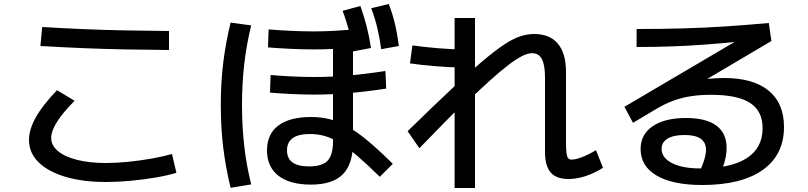

<svg xmlns="http://www.w3.org/2000/svg" viewBox="-20 -875 4040 960"><path d="M510 35Q394 35 307 9Q220 -17 172.5 -64Q125 -111 125 -175Q125 -228 159.5 -289Q194 -350 265 -424L353 -371Q295 -313 265.5 -266.5Q236 -220 236 -185Q236 -148 270 -119.5Q304 -91 366 -75.5Q428 -60 510 -60Q561 -60 621.5 -66Q682 -72 740 -82.5Q798 -93 840 -105L862 -11Q820 2 759 12.5Q698 23 632.5 29Q567 35 510 35ZM825 -625Q713 -626 604.5 -628Q496 -630 390.5 -634.5Q285 -639 182 -645L191 -740Q291 -734 394.5 -729.5Q498 -725 606 -723Q714 -721 825 -720Z M1535 48Q1429 48 1372 3.5Q1315 -41 1315 -123Q1315 -205 1372 -247.5Q1429 -290 1535 -290Q1585 -290 1629 -279Q1673 -268 1719 -242Q1765 -216 1819.5 -170.5Q1874 -125 1944 -56L1879 9Q1815 -54 1766.5 -95.5Q1718 -137 1678.5 -161Q1639 -185 1603.5 -195Q1568 -205 1530 -205Q1415 -205 1415 -123Q1415 -43 1525 -43Q1591 -43 1618 -71.5Q1645 -100 1645 -168V-681H1745V-163Q1745 -55 1694 -3.5Q1643 48 1535 48ZM1548 -628Q1491 -628 1428.5 -631Q1366 -634 1320 -638L1323 -728Q1368 -724 1430 -721Q1492 -718 1549 -718Q1597 -718 1645 -720.5Q1693 -723 1745 -727V-637Q1693 -632 1644.5 -630Q1596 -628 1548 -628ZM1551 -402Q1496 -402 1435 -405Q1374 -408 1330 -412L1333 -500Q1377 -496 1436.5 -493Q1496 -490 1551 -490Q1633 -490 1717.5 -497Q1802 -504 1907 -520L1911 -432Q1805 -416 1719.5 -409Q1634 -402 1551 -402ZM1745 -618Q1737 -674 1724.5 -722.5Q1712 -771 1693 -821L1782 -845Q1800 -794 1813 -744Q1826 -694 1835 -635ZM1886 -629Q1878 -687 1866.5 -735.5Q1855 -784 1836 -834L1924 -855Q1943 -805 1955 -754.5Q1967 -704 1974 -645ZM1133 64Q1108 -39 1096 -138.5Q1084 -238 1084 -350Q1084 -461 1096 -560Q1108 -659 1133 -762L1236 -748Q1212 -650 1201 -553Q1190 -456 1190 -350Q1190 -244 1201 -146.5Q1212 -49 1236 47Z M2822 20Q2762 20 2733.5 -12.5Q2705 -45 2705 -115V-488Q2705 -550 2689.5 -579.5Q2674 -609 2641 -609Q2620 -609 2593 -596Q2566 -583 2526.5 -553.5Q2487 -524 2432 -474.5Q2377 -425 2301 -352H2291Q2248 -309 2194.5 -254.5Q2141 -200 2077 -134L2018 -219Q2144 -342 2235 -427.5Q2326 -513 2390.5 -567.5Q2455 -622 2500.5 -652Q2546 -682 2581.5 -693.5Q2617 -705 2651 -705Q2729 -705 2769.5 -656.5Q2810 -608 2810 -515V-164Q2810 -129 2812.5 -110Q2815 -91 2821 -84Q2827 -77 2839 -77Q2858 -77 2890.5 -89.5Q2923 -102 2960 -124L2995 -36Q2950 -8 2906.5 6Q2863 20 2822 20ZM2253 65V-785H2355V65ZM2284 -538Q2258 -538 2225 -539.5Q2192 -541 2157 -544Q2122 -547 2089 -550.5Q2056 -554 2030 -558L2042 -648Q2068 -644 2101 -640.5Q2134 -637 2168.5 -634Q2203 -631 2236 -629.5Q2269 -628 2295 -628Z M3491 50Q3344 50 3263.5 3Q3183 -44 3183 -130Q3183 -203 3243.5 -244Q3304 -285 3410 -285Q3511 -285 3562 -247Q3613 -209 3613 -135Q3613 -107 3605.5 -76Q3598 -45 3582 -10L3481 -22Q3496 -57 3503 -82Q3510 -107 3510 -126Q3510 -200 3403 -200Q3348 -200 3318 -182Q3288 -164 3288 -131Q3288 -86 3340 -59.5Q3392 -33 3479 -33Q3634 -33 3713.5 -84Q3793 -135 3793 -234Q3793 -320 3730 -360.5Q3667 -401 3535 -401Q3481 -401 3435 -394Q3389 -387 3348 -372Q3307 -357 3266 -333L3145 -261L3102 -341L3685 -684L3683 -668Q3596 -659 3510.5 -652.5Q3425 -646 3339 -643Q3253 -640 3163 -640V-730Q3285 -730 3394 -733Q3503 -736 3608.5 -743Q3714 -750 3824 -760L3837 -670L3343 -378L3293 -428Q3325 -441 3363 -451.5Q3401 -462 3441.5 -469.5Q3482 -477 3522.5 -481Q3563 -485 3600 -485Q3746 -485 3823 -422Q3900 -359 3900 -240Q3900 -101 3794 -25.5Q3688 50 3491 50Z"/></svg>

Font: M PLUS 2 Thin Medium
Style: Regular
Weight: 500
Version: Version 1.001